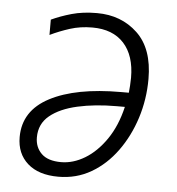

<svg xmlns="http://www.w3.org/2000/svg" viewBox="-45 -584 587 637"><g transform="rotate(5 248.5 -266.0)"><path d="M172 10Q106 10 69.5 -22.5Q33 -55 33 -110Q33 -198 119 -243Q205 -288 355 -288H381Q382 -298 383 -311.5Q384 -325 384 -338Q384 -412 347 -452.5Q310 -493 242 -493Q202 -493 167.5 -482Q133 -471 102 -456V-507Q132 -521 169 -531.5Q206 -542 253 -542Q334 -542 388 -491Q442 -440 442 -339Q442 -271 422 -208.5Q402 -146 366 -96.5Q330 -47 281 -18.5Q232 10 172 10ZM177 -39Q217 -39 256 -62.5Q295 -86 326 -131Q357 -176 372 -240H345Q273 -240 215 -227Q157 -214 123.5 -186.5Q90 -159 90 -114Q90 -81 111.5 -60Q133 -39 177 -39Z"/></g></svg>

Font: Noto Sans Light
Style: Italic
Weight: 300
Italic angle: -12°
Designer: Monotype Design Team
Foundry: Monotype Imaging Inc.
Version: Version 2.013; ttfautohint (v1.8.4.7-5d5b)